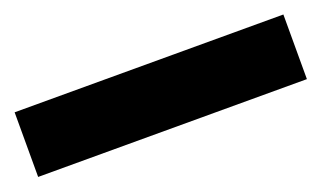

<svg xmlns="http://www.w3.org/2000/svg" viewBox="-33 -987 561 335"><g transform="rotate(-20 247.5 -820.0)"><path d="M497 -760H-2V-880H497Z"/></g></svg>

Font: Noto Sans Khmer ExtraCondensed Black
Style: Regular
Weight: 900
Width: 2
Designer: Danh Hong and the Monotype Design Team
Foundry: Monotype Imaging Inc.
Version: Version 2.004